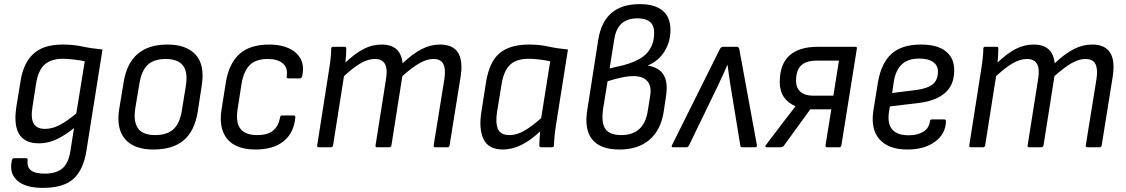

<svg xmlns="http://www.w3.org/2000/svg" viewBox="-20 -714 5461 931"><path d="M283 -498Q335 -498 379.5 -488.5Q424 -479 477 -474L399 17Q385 108 337 152.5Q289 197 187 197Q102 197 62.5 160.5Q23 124 38 62Q41 53 49 53H106Q115 53 114 63Q110 96 130 112Q150 128 196 128Q252 128 282 103Q312 78 321 20L339 -93Q294 -57 253.5 -38Q213 -19 169 -19Q101 -19 73.5 -62.5Q46 -106 59 -194L80 -323Q94 -410 143 -454Q192 -498 283 -498ZM198 -89Q233 -89 268 -107Q303 -125 350 -164L391 -417Q366 -422 336 -425.5Q306 -429 284 -429Q229 -429 197.5 -402Q166 -375 155 -309L138 -199Q128 -142 143 -115.5Q158 -89 198 -89Z M724 11Q630 11 586.5 -39.5Q543 -90 558 -185L580 -318Q610 -498 792 -498Q883 -498 928 -449.5Q973 -401 959 -304L939 -173Q924 -79 871 -34Q818 11 724 11ZM732 -59Q790 -59 821 -87.5Q852 -116 862 -179L881 -297Q892 -365 867 -396.5Q842 -428 784 -428Q726 -428 696 -399.5Q666 -371 656 -309L636 -189Q626 -125 649 -92Q672 -59 732 -59Z M1219 11Q1125 11 1082.5 -39.5Q1040 -90 1054 -181L1075 -314Q1090 -406 1141 -452Q1192 -498 1287 -498Q1342 -498 1381.5 -479.5Q1421 -461 1438.5 -427Q1456 -393 1445 -344Q1442 -334 1434 -334H1378Q1368 -334 1370 -344Q1377 -385 1351.5 -406.5Q1326 -428 1279 -428Q1220 -428 1190.5 -398Q1161 -368 1151 -306L1132 -184Q1122 -120 1146 -89.5Q1170 -59 1227 -59Q1279 -59 1305 -81.5Q1331 -104 1338 -144Q1338 -154 1348 -154H1405Q1413 -154 1412 -144Q1405 -69 1355 -29Q1305 11 1219 11Z M1526 0Q1516 0 1518 -9L1574 -366Q1579 -395 1582.5 -425Q1586 -455 1586 -478Q1586 -487 1595 -487H1650Q1659 -487 1659 -479Q1659 -463 1658 -446.5Q1657 -430 1655 -411Q1703 -456 1744 -477Q1785 -498 1830 -498Q1877 -498 1902.5 -475Q1928 -452 1932 -407Q1982 -454 2025 -476Q2068 -498 2114 -498Q2176 -498 2201 -458.5Q2226 -419 2213 -339L2160 -9Q2158 0 2150 0H2091Q2081 0 2083 -10L2135 -332Q2142 -380 2129.5 -404Q2117 -428 2081 -428Q2050 -428 2014 -407.5Q1978 -387 1931 -345L1878 -9Q1876 0 1867 0H1808Q1799 0 1801 -9L1852 -332Q1860 -380 1846.5 -404Q1833 -428 1798 -428Q1766 -428 1731 -408.5Q1696 -389 1648 -345L1595 -9Q1593 0 1585 0Z M2419 11Q2349 11 2325 -38.5Q2301 -88 2314 -170L2337 -317Q2353 -415 2403 -456.5Q2453 -498 2545 -498Q2595 -498 2638 -488.5Q2681 -479 2734 -474L2678 -121Q2673 -90 2670 -62.5Q2667 -35 2666 -9Q2666 0 2655 0H2604Q2595 0 2595 -9Q2595 -25 2596.5 -42.5Q2598 -60 2599 -77Q2554 -34 2508.5 -11.5Q2463 11 2419 11ZM2451 -59Q2484 -59 2519.5 -78.5Q2555 -98 2604 -141L2648 -417Q2623 -422 2595 -425.5Q2567 -429 2545 -429Q2485 -429 2454.5 -401Q2424 -373 2413 -311L2390 -170Q2382 -118 2394.5 -88.5Q2407 -59 2451 -59Z M2984 11Q2891 11 2851.5 -38Q2812 -87 2828 -183L2881 -522Q2895 -608 2945 -651Q2995 -694 3082 -694Q3155 -694 3193 -662.5Q3231 -631 3231 -569Q3231 -511 3202 -464.5Q3173 -418 3122 -397V-396Q3178 -386 3199 -349Q3220 -312 3209 -244L3198 -171Q3184 -83 3129 -36Q3074 11 2984 11ZM2992 -59Q3103 -59 3121 -176L3133 -251Q3140 -297 3118.5 -321Q3097 -345 3052 -345Q3026 -345 2993.5 -338Q2961 -331 2926 -320L2904 -183Q2895 -117 2916 -88Q2937 -59 2992 -59ZM2936 -382 2969 -390Q3068 -410 3110 -449.5Q3152 -489 3152 -556Q3152 -591 3131.5 -608Q3111 -625 3071 -625Q3023 -625 2995 -600.5Q2967 -576 2959 -526Z M3243 0Q3233 0 3239 -11L3470 -475Q3476 -487 3486 -487H3553Q3563 -487 3565 -475L3650 -11Q3652 0 3642 0H3579Q3571 0 3570 -7L3523 -294Q3519 -320 3515 -346.5Q3511 -373 3508 -399H3507Q3496 -373 3483.5 -346.5Q3471 -320 3459 -294L3320 -7Q3316 0 3309 0Z M3698 0Q3693 0 3691.5 -3.5Q3690 -7 3694 -11L3782 -127Q3796 -144 3809 -161.5Q3822 -179 3837 -198V-199Q3800 -215 3780.5 -244Q3761 -273 3761 -316Q3761 -402 3807.5 -444.5Q3854 -487 3945 -487H4126Q4137 -487 4135 -479L4060 -10Q4058 0 4050 0H3991Q3981 0 3983 -10L4011 -184H3909L3780 -6Q3774 0 3767 0ZM3923 -250H4021L4048 -420H3940Q3888 -420 3864 -396Q3840 -372 3840 -322Q3840 -288 3861.5 -269Q3883 -250 3923 -250Z M4380 11Q4289 11 4245 -38Q4201 -87 4215 -178L4237 -314Q4253 -409 4303.5 -453.5Q4354 -498 4445 -498Q4525 -498 4566 -465.5Q4607 -433 4607 -373Q4607 -302 4562.5 -263.5Q4518 -225 4437 -215L4295 -198L4290 -167Q4283 -112 4307.5 -85Q4332 -58 4386 -58Q4430 -58 4457.5 -75.5Q4485 -93 4489 -125Q4490 -135 4499 -135H4558Q4567 -135 4567 -126Q4565 -64 4513.5 -26.5Q4462 11 4380 11ZM4306 -263 4426 -278Q4480 -286 4504 -306.5Q4528 -327 4528 -367Q4528 -397 4504.5 -413.5Q4481 -430 4438 -430Q4383 -430 4353 -402Q4323 -374 4314 -318Z M4688 0Q4678 0 4680 -9L4736 -366Q4741 -395 4744.5 -425Q4748 -455 4748 -478Q4748 -487 4757 -487H4812Q4821 -487 4821 -479Q4821 -463 4820 -446.5Q4819 -430 4817 -411Q4865 -456 4906 -477Q4947 -498 4992 -498Q5039 -498 5064.5 -475Q5090 -452 5094 -407Q5144 -454 5187 -476Q5230 -498 5276 -498Q5338 -498 5363 -458.5Q5388 -419 5375 -339L5322 -9Q5320 0 5312 0H5253Q5243 0 5245 -10L5297 -332Q5304 -380 5291.5 -404Q5279 -428 5243 -428Q5212 -428 5176 -407.5Q5140 -387 5093 -345L5040 -9Q5038 0 5029 0H4970Q4961 0 4963 -9L5014 -332Q5022 -380 5008.5 -404Q4995 -428 4960 -428Q4928 -428 4893 -408.5Q4858 -389 4810 -345L4757 -9Q4755 0 4747 0Z"/></svg>

Font: Sofia Sans Semi Condensed
Style: Italic
Weight: 400
Italic angle: -9°
Designer: Botio Nikoltchev, Ani Petrova
Foundry: lettersoup
Version: Version 4.101